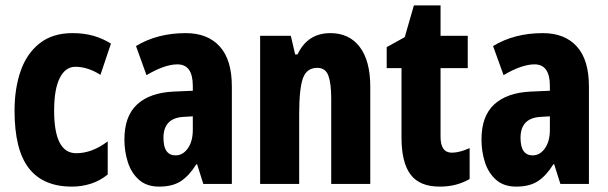

<svg xmlns="http://www.w3.org/2000/svg" viewBox="-20 -683 2259 713"><path d="M247 10Q140 10 87 -58.5Q34 -127 34 -272Q34 -354 56.5 -419Q79 -484 127 -522Q175 -560 249 -560Q292 -560 327 -550Q362 -540 392 -521L353 -405Q306 -435 260 -435Q223 -435 202 -393.5Q181 -352 181 -272Q181 -114 263 -114Q322 -114 380 -158V-35Q352 -12 318 -1Q284 10 247 10Z M670 -560Q751 -560 796 -510.5Q841 -461 841 -362V0H735L712 -73H709Q683 -31 652 -10.5Q621 10 571 10Q525 10 496.5 -15Q468 -40 455 -80Q442 -120 442 -165Q442 -252 489.5 -295.5Q537 -339 626 -343L696 -346V-364Q696 -444 639 -444Q592 -444 524 -404L485 -512Q564 -560 670 -560ZM662 -249Q587 -245 587 -171Q587 -106 632 -106Q659 -106 677.5 -132Q696 -158 696 -201V-251Z M1207 -560Q1277 -560 1316 -508.5Q1355 -457 1355 -361V0H1210V-317Q1210 -373 1199.5 -402Q1189 -431 1158 -431Q1119 -431 1105 -392.5Q1091 -354 1091 -258V0H946V-550H1060L1076 -481H1085Q1122 -560 1207 -560Z M1658 -116Q1686 -116 1724 -133V-18Q1699 -4 1672 3Q1645 10 1613 10Q1538 10 1504.5 -35Q1471 -80 1471 -172V-430H1416V-508L1483 -545L1517 -663H1616V-550H1717V-430H1616V-175Q1616 -116 1658 -116Z M1996 -560Q2077 -560 2122 -510.5Q2167 -461 2167 -362V0H2061L2038 -73H2035Q2009 -31 1978 -10.5Q1947 10 1897 10Q1851 10 1822.5 -15Q1794 -40 1781 -80Q1768 -120 1768 -165Q1768 -252 1815.5 -295.5Q1863 -339 1952 -343L2022 -346V-364Q2022 -444 1965 -444Q1918 -444 1850 -404L1811 -512Q1890 -560 1996 -560ZM1988 -249Q1913 -245 1913 -171Q1913 -106 1958 -106Q1985 -106 2003.5 -132Q2022 -158 2022 -201V-251Z"/></svg>

Font: Noto Sans ExtraCondensed ExtraBold
Style: Regular
Weight: 800
Width: 2
Designer: Monotype Design Team
Foundry: Monotype Imaging Inc.
Version: Version 2.013; ttfautohint (v1.8.4.7-5d5b)